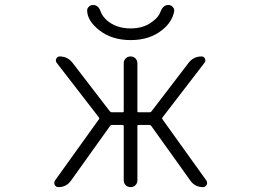

<svg xmlns="http://www.w3.org/2000/svg" viewBox="-20 -771 1040 769"><path d="M475.6 -48.8V-265.6Q475.6 -270.5 470.7 -270.5H427.7Q423.8 -270.5 420.9 -266.6L264.6 -47.9Q246.1 -21.5 213.9 -21.5Q204.1 -21.5 199.2 -30.3Q197.3 -34.2 197.3 -38.1Q197.3 -43 200.2 -47.9L376 -293Q378.9 -296.9 376 -300.8L207 -519.5Q201.2 -527.3 205.6 -536.1Q210 -544.9 218.8 -544.9Q251 -544.9 270.5 -519.5L419.9 -325.2Q422.9 -321.3 427.7 -321.3H470.7Q475.6 -321.3 475.6 -326.2V-517.6Q475.6 -529.3 483.4 -537.1Q491.2 -544.9 502.9 -544.9Q514.6 -544.9 522.5 -537.1Q530.3 -529.3 530.3 -517.6V-326.2Q530.3 -321.3 535.2 -321.3H580.1Q584 -321.3 586.9 -325.2L736.3 -520.5Q755.9 -544.9 787.1 -544.9Q796.9 -544.9 800.8 -536.1Q804.7 -527.3 799.8 -520.5L630.9 -300.8Q627.9 -296.9 630.9 -293L806.6 -47.9Q809.6 -43 809.6 -38.1Q809.6 -34.2 807.6 -30.3Q802.7 -21.5 793 -21.5Q760.7 -21.5 742.2 -47.9L585.9 -266.6Q583 -270.5 578.1 -270.5H535.2Q530.3 -270.5 530.3 -265.6V-48.8Q530.3 -37.1 522.5 -29.3Q514.6 -21.5 502.9 -21.5Q491.2 -21.5 483.4 -29.3Q475.6 -37.1 475.6 -48.8ZM329.1 -729.5Q329.1 -737.3 335 -743.2Q341.8 -751 352.5 -751Q374 -751 382.8 -725.6Q390.6 -703.1 414.1 -684.6Q450.2 -657.2 503.4 -657.2Q556.6 -657.2 591.8 -685.5Q616.2 -703.1 624 -726.6Q633.8 -751 654.3 -751Q665 -751 671.9 -743.2Q677.7 -737.3 677.7 -729.5Q677.7 -727.5 677.7 -725.6Q668.9 -681.6 628.9 -650.4Q579.1 -610.4 503.4 -610.4Q427.7 -610.4 377 -650.4Q329.1 -688.5 329.1 -729.5Z"/></svg>

Font: Gen Jyuu Gothic L Monospace Light
Style: Regular
Weight: 300
Designer: [Source Han Sans]
Ryoko NISHIZUKA  (kana & ideographs); Paul D. Hunt (Latin, Greek & Cyrillic); Wenlong ZHANG  (bopomofo
Version: Version 1.002.20150607